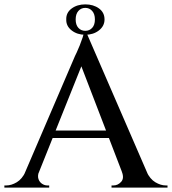

<svg xmlns="http://www.w3.org/2000/svg" viewBox="-36 -858 786 878"><path d="M357 -714 664 -6H547L324 -586ZM142 -73Q135 -53 140 -39Q145 -25 156.5 -17.5Q168 -10 180 -10H189V0H-16V-10Q-16 -10 -11.5 -10Q-7 -10 -7 -10Q16 -10 40.5 -24.5Q65 -39 81 -73ZM357 -714 365 -627 115 -3H50L307 -602Q308 -604 314.5 -617.5Q321 -631 328.5 -650Q336 -669 342 -687Q348 -705 348 -714ZM486 -261V-227H180V-261ZM521 -73H634Q650 -39 674.5 -24.5Q699 -10 722 -10Q722 -10 726 -10Q730 -10 730 -10V0H474V-10H483Q503 -10 518 -26.5Q533 -43 521 -73ZM354 -838Q391 -838 416.5 -819.5Q442 -801 442 -769Q442 -739 416.5 -719Q391 -699 354 -699Q317 -699 291.5 -719Q266 -739 267 -769Q266 -800 291.5 -819Q317 -838 354 -838ZM354 -822Q335 -822 322.5 -808Q310 -794 310 -769Q310 -744 322.5 -730.5Q335 -717 354 -717Q373 -717 385.5 -730.5Q398 -744 398 -769Q398 -794 385.5 -808Q373 -822 354 -822Z"/></svg>

Font: Cinzel Medium
Style: Regular
Weight: 500
Designer: Natanael Gama
Version: Version 2.000